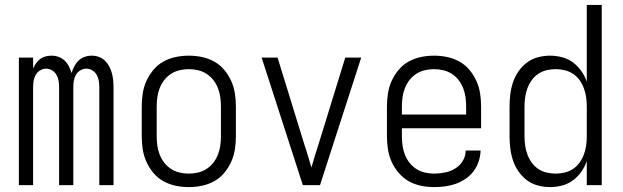

<svg xmlns="http://www.w3.org/2000/svg" viewBox="-20 -755 2540 783"><path d="M57 0V-520H115V-476Q120 -487 127 -497Q134 -507 144 -514.5Q154 -522 166 -525Q178 -528 190 -528Q205 -528 219 -523Q233 -518 243.5 -508Q254 -498 261 -484.5Q268 -471 272 -457Q276 -471 283 -484.5Q290 -498 300.5 -508Q311 -518 325 -523Q339 -528 354 -528Q369 -528 383 -523Q397 -518 407.5 -508Q418 -498 425 -485Q432 -472 436 -457.5Q440 -443 441.5 -428.5Q443 -414 443 -399V0H385V-399Q385 -412 383 -425Q381 -438 374.5 -449.5Q368 -461 356.5 -468Q345 -475 332 -475Q319 -475 307.5 -468Q296 -461 289.5 -449.5Q283 -438 281 -425Q279 -412 279 -399V0H221V-399Q221 -412 219 -425Q217 -438 210.5 -449.5Q204 -461 192.5 -468Q181 -475 168 -475Q155 -475 143.5 -468Q132 -461 125.5 -449.5Q119 -438 117 -425Q115 -412 115 -399V0Z M750 8Q723 8 696.5 2.5Q670 -3 646.5 -16Q623 -29 605.5 -50Q588 -71 577 -95.5Q566 -120 562 -146.5Q558 -173 558 -200V-320Q558 -347 562 -373.5Q566 -400 577 -424.5Q588 -449 605.5 -470Q623 -491 646.5 -504Q670 -517 696.5 -522.5Q723 -528 750 -528Q777 -528 803.5 -522.5Q830 -517 853.5 -504Q877 -491 894.5 -470Q912 -449 923 -424.5Q934 -400 938 -373.5Q942 -347 942 -320V-200Q942 -173 938 -146.5Q934 -120 923 -95.5Q912 -71 894.5 -50Q877 -29 853.5 -16Q830 -3 803.5 2.5Q777 8 750 8ZM750 -47Q769 -47 788 -51.5Q807 -56 823 -66.5Q839 -77 850.5 -92Q862 -107 869 -125Q876 -143 878.5 -162Q881 -181 881 -200V-320Q881 -339 878.5 -358Q876 -377 869 -395Q862 -413 850.5 -428Q839 -443 823 -453.5Q807 -464 788 -468.5Q769 -473 750 -473Q731 -473 712 -468.5Q693 -464 677 -453.5Q661 -443 649.5 -428Q638 -413 631 -395Q624 -377 621.5 -358Q619 -339 619 -320V-200Q619 -181 621.5 -162Q624 -143 631 -125Q638 -107 649.5 -92Q661 -77 677 -66.5Q693 -56 712 -51.5Q731 -47 750 -47Z M1215 0 1047 -520H1112L1219 -173Q1227 -148 1235 -122.5Q1243 -97 1250 -72Q1257 -97 1265 -122.5Q1273 -148 1281 -173L1388 -520H1453L1285 0Z M1750 8Q1723 8 1696.5 2.5Q1670 -3 1647 -16Q1624 -29 1606 -50Q1588 -71 1577 -95.5Q1566 -120 1562 -146.5Q1558 -173 1558 -200V-320Q1558 -347 1562 -373.5Q1566 -400 1577 -424.5Q1588 -449 1605.5 -470Q1623 -491 1646.5 -504Q1670 -517 1696.5 -522.5Q1723 -528 1750 -528Q1777 -528 1803.5 -522.5Q1830 -517 1853.5 -504Q1877 -491 1894.5 -470Q1912 -449 1923 -424.5Q1934 -400 1938 -373.5Q1942 -347 1942 -320V-232H1619V-200Q1619 -181 1621.5 -162Q1624 -143 1631 -125Q1638 -107 1649.5 -92Q1661 -77 1677 -66.5Q1693 -56 1712 -51.5Q1731 -47 1750 -47Q1772 -47 1794.5 -51.5Q1817 -56 1836 -67.5Q1855 -79 1867 -98.5Q1879 -118 1879 -141H1940Q1939 -118 1932 -96.5Q1925 -75 1911.5 -57Q1898 -39 1879 -26Q1860 -13 1839 -5.5Q1818 2 1795.5 5Q1773 8 1750 8ZM1619 -288H1881V-320Q1881 -339 1878.5 -358Q1876 -377 1869 -395Q1862 -413 1850.5 -428Q1839 -443 1823 -453.5Q1807 -464 1788 -468.5Q1769 -473 1750 -473Q1731 -473 1712 -468.5Q1693 -464 1677 -453.5Q1661 -443 1649.5 -428Q1638 -413 1631 -395Q1624 -377 1621.5 -358Q1619 -339 1619 -320Z M2223 8Q2198 8 2173.5 1.5Q2149 -5 2129 -20Q2109 -35 2094.5 -56Q2080 -77 2072 -101Q2064 -125 2061 -150Q2058 -175 2058 -200V-320Q2058 -345 2061 -370Q2064 -395 2072 -419Q2080 -443 2094.5 -464Q2109 -485 2129 -500Q2149 -515 2173.5 -521.5Q2198 -528 2223 -528Q2248 -528 2272.5 -521.5Q2297 -515 2316.5 -500.5Q2336 -486 2350.5 -465.5Q2365 -445 2373 -422V-735H2434V0H2373V-98Q2365 -75 2350.5 -54.5Q2336 -34 2316.5 -19.5Q2297 -5 2272.5 1.5Q2248 8 2223 8ZM2246 -47Q2265 -47 2283.5 -51.5Q2302 -56 2317.5 -66.5Q2333 -77 2344 -92.5Q2355 -108 2361.5 -126Q2368 -144 2370.5 -162.5Q2373 -181 2373 -200V-320Q2373 -339 2370.5 -357.5Q2368 -376 2361.5 -394Q2355 -412 2344 -427.5Q2333 -443 2317.5 -453.5Q2302 -464 2283.5 -468.5Q2265 -473 2246 -473Q2227 -473 2208.5 -468.5Q2190 -464 2174.5 -453.5Q2159 -443 2148 -427.5Q2137 -412 2130.5 -394Q2124 -376 2121.5 -357.5Q2119 -339 2119 -320V-200Q2119 -181 2121.5 -162.5Q2124 -144 2130.5 -126Q2137 -108 2148 -92.5Q2159 -77 2174.5 -66.5Q2190 -56 2208.5 -51.5Q2227 -47 2246 -47Z"/></svg>

Font: Iosevka Light
Style: Regular
Weight: 300
Monospace: yes
Designer: Belleve Invis
Foundry: Belleve Invis
Version: Version 32.5.0; ttfautohint (v1.8.4)